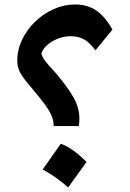

<svg xmlns="http://www.w3.org/2000/svg" viewBox="-20 -815 569 842"><path d="M473.1 -685.1 398.4 -594.2Q374 -627.9 348.9 -642.1Q323.7 -656.2 289.1 -656.2Q261.2 -656.2 233.9 -645.5Q206.5 -634.8 187 -617.4Q167.5 -600.1 161.6 -580.6Q164.6 -566.4 177.5 -548.6Q190.4 -530.8 224.6 -494.6Q277.8 -432.1 303 -386.7Q328.1 -341.3 328.1 -296.4Q328.1 -287.1 327.6 -278.8Q327.1 -270.5 325.7 -262.2H215.3Q215.3 -286.1 205.8 -308.3Q196.3 -330.6 175.8 -358.2Q155.3 -385.7 122.1 -425.3Q85 -467.8 70.3 -493.2Q55.7 -518.6 55.7 -548.3Q55.7 -596.2 76.7 -640.4Q97.7 -684.6 133.5 -719.5Q169.4 -754.4 215.1 -774.9Q260.7 -795.4 309.6 -795.4Q362.8 -795.4 401.6 -769.3Q440.4 -743.2 473.1 -685.1ZM246.7 -184.7Q276.8 -173.4 305 -152.5Q333.1 -131.5 359.5 -104.7Q319.2 -48.3 278.9 7Q254.2 -15 226.5 -34.9Q198.9 -54.7 167.2 -71.9Q187.6 -100.9 207.5 -128.9Q227.3 -156.8 246.7 -184.7Z"/></svg>

Font: Pinar Bold
Style: Regular
Weight: 700
Designer: Amin Abedi
Version: Version 3.000